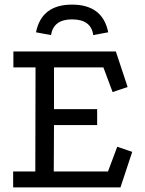

<svg xmlns="http://www.w3.org/2000/svg" viewBox="-20 -812 627 832"><path d="M38 -589H482L533 -435L468 -413L428 -520H214V-339H401V-270H214L213 -69H448L488 -176L553 -154L502 0H37V-69H133L134 -520H38ZM292 -792Q160 -792 136 -672L201 -660Q212 -728 292 -728Q375 -728 384 -660L449 -672Q425 -792 292 -792Z"/></svg>

Font: Podkova VF Beta
Style: Regular
Weight: 400
Designer: Ilya Yudin
Foundry: Cyreal (www.cyreal.org)
Version: Version 2.100